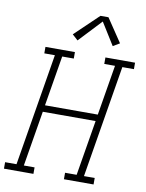

<svg xmlns="http://www.w3.org/2000/svg" viewBox="-117 -1038 845 1110"><g transform="rotate(10 305.0 -483.5)"><path d="M-15 0V-38H52L161 -697H99V-735H272V-697H204L155 -402H465L514 -697H451V-735H625V-697H557L448 -38H511V0H337V-38H405L459 -363H149L95 -38H158V0ZM275 -804 242 -834 381 -967H428L520 -830L481 -807L400 -937Z"/></g></svg>

Font: Iosevka Etoile XLtObl
Style: Regular
Weight: 200
Italic angle: -9°
Designer: Belleve Invis
Foundry: Belleve Invis
Version: Version 15.5.2; ttfautohint (v1.8.4)